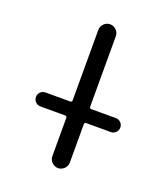

<svg xmlns="http://www.w3.org/2000/svg" viewBox="-138 -870 821 946"><g transform="rotate(20 272.5 -397.0)"><path d="M91.8 -276.4Q76.2 -276.4 65.4 -287.1Q54.7 -297.9 54.7 -313Q54.7 -328.1 65.4 -338.9Q76.2 -349.6 91.8 -349.6H220.7Q230.5 -349.6 230.5 -359.4V-728.5Q230.5 -747.1 244.1 -760.7Q257.8 -774.4 276.4 -774.4Q294.9 -774.4 308.6 -760.7Q322.3 -747.1 322.3 -728.5V-359.4Q322.3 -349.6 332 -349.6H460.9Q475.6 -349.6 486.3 -338.9Q497.1 -328.1 497.1 -313Q497.1 -297.9 486.3 -287.1Q475.6 -276.4 460.9 -276.4H332Q322.3 -276.4 322.3 -266.6V-66.4Q322.3 -47.9 308.6 -34.2Q294.9 -20.5 276.4 -20.5Q257.8 -20.5 244.1 -34.2Q230.5 -47.9 230.5 -66.4V-266.6Q230.5 -276.4 220.7 -276.4Z"/></g></svg>

Font: Gen Jyuu GothicX Regular
Style: Regular
Weight: 400
Designer: [Source Han Sans]
Ryoko NISHIZUKA  (kana & ideographs); Paul D. Hunt (Latin, Greek & Cyrillic); Wenlong ZHANG  (bopomofo
Version: Version 1.002.20150607